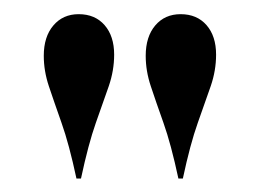

<svg xmlns="http://www.w3.org/2000/svg" viewBox="-20 -613 372 275"><path d="M89.5 -357.3Q79 -406.5 68.1 -437.1Q57.3 -467.7 50 -489.5Q42.7 -511.3 42.7 -533.1Q42.7 -560.5 56.5 -576.6Q70.2 -592.7 92.7 -592.7Q116.1 -592.7 129.8 -577Q143.5 -561.3 143.5 -534.7Q143.5 -512.1 135.9 -489.9Q128.2 -467.7 117.3 -437.1Q106.5 -406.5 96 -357.3ZM235.5 -357.3Q225 -406.5 214.1 -437.1Q203.2 -467.7 196 -489.5Q188.7 -511.3 188.7 -533.1Q188.7 -560.5 202.4 -576.6Q216.1 -592.7 238.7 -592.7Q262.1 -592.7 275.8 -577Q289.5 -561.3 289.5 -534.7Q289.5 -512.1 281.9 -489.9Q274.2 -467.7 263.3 -437.1Q252.4 -406.5 241.9 -357.3Z"/></svg>

Font: Playfair 144pt SemiCondensed Medium
Style: Regular
Weight: 500
Width: 4
Designer: Claus Eggers Sørensen
Foundry: Claus Eggers Sørensen
Version: Version 2.203